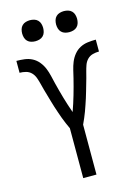

<svg xmlns="http://www.w3.org/2000/svg" viewBox="-139 -1020 777 1093"><g transform="rotate(-15 250.0 -473.5)"><path d="M211 0V-294Q203 -311 195.5 -328.5Q188 -346 181.5 -363.5Q175 -381 169 -399Q163 -417 157 -435Q151 -453 146 -471.5Q141 -490 135.5 -508Q130 -526 125 -544.5Q120 -563 115.5 -581Q111 -599 104.5 -617.5Q98 -636 85 -649.5Q72 -663 53.5 -668Q35 -673 16 -673V-743Q40 -743 64 -740Q88 -737 109 -726Q130 -715 145.5 -696Q161 -677 170 -655Q179 -633 184.5 -609.5Q190 -586 195.5 -563Q201 -540 207.5 -516.5Q214 -493 220.5 -470Q227 -447 234.5 -424.5Q242 -402 250 -379Q258 -402 265.5 -424.5Q273 -447 279.5 -470Q286 -493 292.5 -516.5Q299 -540 304.5 -563Q310 -586 315.5 -609.5Q321 -633 330 -655Q339 -677 354.5 -696Q370 -715 391 -726Q412 -737 436 -740Q460 -743 484 -743V-673Q465 -673 446.5 -668Q428 -663 415 -649.5Q402 -636 395.5 -617.5Q389 -599 384.5 -581Q380 -563 375 -544.5Q370 -526 364.5 -508Q359 -490 354 -471.5Q349 -453 343 -435Q337 -417 331 -399Q325 -381 318.5 -363.5Q312 -346 304.5 -328.5Q297 -311 289 -294V0ZM350 -823Q338 -823 325.5 -826.5Q313 -830 304 -839Q295 -848 291.5 -860.5Q288 -873 288 -885Q288 -897 291.5 -909.5Q295 -922 304 -931Q313 -940 325.5 -943.5Q338 -947 350 -947Q362 -947 374.5 -943.5Q387 -940 396 -931Q405 -922 408.5 -909.5Q412 -897 412 -885Q412 -873 408.5 -860.5Q405 -848 396 -839Q387 -830 374.5 -826.5Q362 -823 350 -823ZM150 -823Q138 -823 125.5 -826.5Q113 -830 104 -839Q95 -848 91.5 -860.5Q88 -873 88 -885Q88 -897 91.5 -909.5Q95 -922 104 -931Q113 -940 125.5 -943.5Q138 -947 150 -947Q162 -947 174.5 -943.5Q187 -940 196 -931Q205 -922 208.5 -909.5Q212 -897 212 -885Q212 -873 208.5 -860.5Q205 -848 196 -839Q187 -830 174.5 -826.5Q162 -823 150 -823Z"/></g></svg>

Font: Iosevka Fixed
Style: Regular
Weight: 400
Monospace: yes
Designer: Belleve Invis
Foundry: Belleve Invis
Version: Version 33.2.4